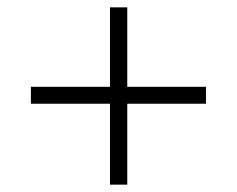

<svg xmlns="http://www.w3.org/2000/svg" viewBox="-20 -575 644 522"><path d="M540 -293H326V-73H279V-293H64V-339H279V-555H326V-339H540Z"/></svg>

Font: Work Sans Light
Style: Regular
Weight: 300
Designer: Wei Huang
Foundry: Wei Huang
Version: Version 1.500